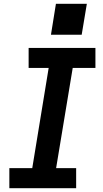

<svg xmlns="http://www.w3.org/2000/svg" viewBox="-20 -986 540 1006"><path d="M29 0V-105H149L235 -630H130V-735H480V-630H361L274 -105H379V0ZM247 -804 273 -966H435L408 -804Z"/></svg>

Font: Iosevka SS04 Extrabold
Style: Italic
Weight: 800
Italic angle: -9°
Monospace: yes
Designer: Belleve Invis
Foundry: Belleve Invis
Version: Version 19.0.0; ttfautohint (v1.8.4)